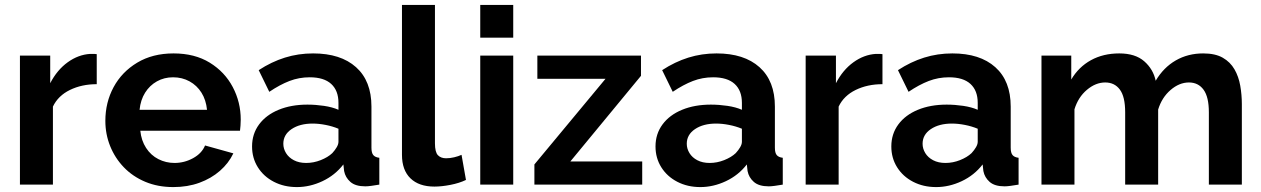

<svg xmlns="http://www.w3.org/2000/svg" viewBox="-20 -750 5121 780"><path d="M373 -408Q312 -408 264 -384.5Q216 -361 195 -317V0H61V-524H184V-412Q212 -466 255 -497Q298 -528 346 -531Q357 -531 363 -531Q369 -531 373 -530Z M408 -259Q408 -334 441.5 -396Q475 -458 537.5 -495.5Q600 -533 685 -533Q771 -533 832 -495.5Q893 -458 925.5 -396.5Q958 -335 958 -264Q958 -252 957 -239.5Q956 -227 955 -219H550Q554 -179 573.5 -149Q593 -119 623.5 -103.5Q654 -88 689 -88Q729 -88 764.5 -107.5Q800 -127 813 -159L928 -127Q909 -87 873.5 -56Q838 -25 790 -7.5Q742 10 684 10Q621 10 570 -11.5Q519 -33 483 -70.5Q447 -108 427.5 -156.5Q408 -205 408 -259ZM821 -304Q817 -344 798.5 -373.5Q780 -403 750 -419.5Q720 -436 683 -436Q647 -436 617.5 -419.5Q588 -403 569.5 -373.5Q551 -344 547 -304Z M1229 -325Q1262 -325 1296 -320Q1330 -315 1355 -304V-332Q1355 -382 1325.5 -409Q1296 -436 1238 -436Q1195 -436 1156 -421Q1117 -406 1074 -377L1031 -465Q1083 -499 1137.5 -516Q1192 -533 1252 -533Q1364 -533 1426.5 -477Q1489 -421 1489 -317V-150Q1489 -129 1496.5 -120Q1504 -111 1521 -109V0Q1503 3 1488.5 5Q1474 7 1464 7Q1424 7 1403.5 -11Q1383 -29 1378 -55L1375 -82Q1341 -38 1290 -14Q1239 10 1186 10Q1134 10 1092.5 -11.5Q1051 -33 1027.5 -70.5Q1004 -108 1004 -155Q1004 -206 1032.5 -244.5Q1061 -283 1112 -304Q1163 -325 1229 -325ZM1355 -174V-227Q1331 -237 1303 -242.5Q1275 -248 1250 -248Q1198 -248 1164.5 -225.5Q1131 -203 1131 -166Q1131 -146 1142 -128Q1153 -110 1174 -99Q1195 -88 1224 -88Q1254 -88 1283 -99.5Q1312 -111 1330 -128Q1341 -140 1348 -152Q1355 -164 1355 -174Z M1613 -730H1747V-168Q1747 -132 1759 -119.5Q1771 -107 1792 -107Q1808 -107 1825 -111Q1842 -115 1855 -121L1873 -19Q1846 -6 1810 1Q1774 8 1745 8Q1682 8 1647.5 -25.5Q1613 -59 1613 -121Z M1931 0V-524H2065V0ZM1931 -730H2065V-597H1931Z M2151 -82 2440 -430H2163V-524H2584V-442L2297 -94H2589V0H2151Z M2868 -325Q2901 -325 2935 -320Q2969 -315 2994 -304V-332Q2994 -382 2964.5 -409Q2935 -436 2877 -436Q2834 -436 2795 -421Q2756 -406 2713 -377L2670 -465Q2722 -499 2776.5 -516Q2831 -533 2891 -533Q3003 -533 3065.5 -477Q3128 -421 3128 -317V-150Q3128 -129 3135.5 -120Q3143 -111 3160 -109V0Q3142 3 3127.5 5Q3113 7 3103 7Q3063 7 3042.5 -11Q3022 -29 3017 -55L3014 -82Q2980 -38 2929 -14Q2878 10 2825 10Q2773 10 2731.5 -11.5Q2690 -33 2666.5 -70.5Q2643 -108 2643 -155Q2643 -206 2671.5 -244.5Q2700 -283 2751 -304Q2802 -325 2868 -325ZM2994 -174V-227Q2970 -237 2942 -242.5Q2914 -248 2889 -248Q2837 -248 2803.5 -225.5Q2770 -203 2770 -166Q2770 -146 2781 -128Q2792 -110 2813 -99Q2834 -88 2863 -88Q2893 -88 2922 -99.5Q2951 -111 2969 -128Q2980 -140 2987 -152Q2994 -164 2994 -174Z M3565 -408Q3504 -408 3456 -384.5Q3408 -361 3387 -317V0H3253V-524H3376V-412Q3404 -466 3447 -497Q3490 -528 3538 -531Q3549 -531 3555 -531Q3561 -531 3565 -530Z M3826 -325Q3859 -325 3893 -320Q3927 -315 3952 -304V-332Q3952 -382 3922.5 -409Q3893 -436 3835 -436Q3792 -436 3753 -421Q3714 -406 3671 -377L3628 -465Q3680 -499 3734.5 -516Q3789 -533 3849 -533Q3961 -533 4023.5 -477Q4086 -421 4086 -317V-150Q4086 -129 4093.5 -120Q4101 -111 4118 -109V0Q4100 3 4085.5 5Q4071 7 4061 7Q4021 7 4000.5 -11Q3980 -29 3975 -55L3972 -82Q3938 -38 3887 -14Q3836 10 3783 10Q3731 10 3689.5 -11.5Q3648 -33 3624.5 -70.5Q3601 -108 3601 -155Q3601 -206 3629.5 -244.5Q3658 -283 3709 -304Q3760 -325 3826 -325ZM3952 -174V-227Q3928 -237 3900 -242.5Q3872 -248 3847 -248Q3795 -248 3761.5 -225.5Q3728 -203 3728 -166Q3728 -146 3739 -128Q3750 -110 3771 -99Q3792 -88 3821 -88Q3851 -88 3880 -99.5Q3909 -111 3927 -128Q3938 -140 3945 -152Q3952 -164 3952 -174Z M5025 0H4891V-294Q4891 -356 4869.5 -385.5Q4848 -415 4810 -415Q4771 -415 4735.5 -384.5Q4700 -354 4685 -305V0H4551V-294Q4551 -357 4529.5 -386Q4508 -415 4470 -415Q4431 -415 4395.5 -385Q4360 -355 4345 -306V0H4211V-524H4332V-427Q4362 -478 4412 -505.5Q4462 -533 4527 -533Q4592 -533 4628.5 -501Q4665 -469 4675 -422Q4707 -476 4756.5 -504.5Q4806 -533 4868 -533Q4917 -533 4947.5 -515.5Q4978 -498 4995 -468.5Q5012 -439 5018.5 -402Q5025 -365 5025 -327Z"/></svg>

Font: YasnoRaleway
Style: Bold
Weight: 700
Designer: Matt McInerney, Pablo Impallari, Rodrigo Fuenzalida
Foundry: Matt McInerney, Pablo Impallari, Rodrigo Fuenzalida
Version: Version 4.026